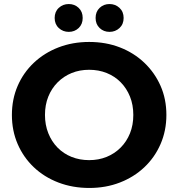

<svg xmlns="http://www.w3.org/2000/svg" viewBox="-20 -920 884 952"><path d="M423 12Q340 12 269.5 -15Q199 -42 147.5 -91Q96 -140 67.5 -206Q39 -272 39 -350Q39 -428 67.5 -494Q96 -560 148 -609Q200 -658 270 -685Q340 -712 422 -712Q505 -712 574.5 -685Q644 -658 695.5 -609Q747 -560 776 -494.5Q805 -429 805 -350Q805 -272 776 -205.5Q747 -139 695.5 -90.5Q644 -42 574.5 -15Q505 12 423 12ZM422 -126Q469 -126 508.5 -142Q548 -158 578 -188Q608 -218 624.5 -259Q641 -300 641 -350Q641 -400 624.5 -441Q608 -482 578.5 -512Q549 -542 509 -558Q469 -574 422 -574Q375 -574 335.5 -558Q296 -542 266 -512Q236 -482 219.5 -441Q203 -400 203 -350Q203 -301 219.5 -259.5Q236 -218 265.5 -188Q295 -158 335 -142Q375 -126 422 -126ZM523 -762Q494 -762 474 -781Q454 -800 454 -831Q454 -862 474 -881Q494 -900 523 -900Q552 -900 572.5 -881Q593 -862 593 -831Q593 -800 572.5 -781Q552 -762 523 -762ZM321 -762Q292 -762 271.5 -781Q251 -800 251 -831Q251 -862 271.5 -881Q292 -900 321 -900Q350 -900 370 -881Q390 -862 390 -831Q390 -800 370 -781Q350 -762 321 -762Z"/></svg>

Font: MOST Montserrat
Style: Bold
Weight: 700
Designer: Julieta Ulanovsky
Foundry: Julieta Ulanovsky
Version: Version 8.000;March 11, 2024;FontCreator 15.0.0.2926 64-bit